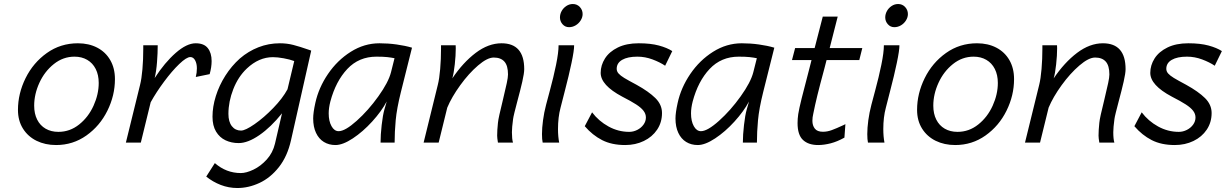

<svg xmlns="http://www.w3.org/2000/svg" viewBox="-20 -713 6129 960"><path d="M369.6 -496.6Q423.8 -496.6 465.8 -474.9Q507.8 -453.1 531.2 -412.6Q554.7 -372.1 554.7 -317.4Q554.7 -235.8 517.1 -159.7Q479.5 -83.5 412.1 -35.6Q344.7 12.2 260.3 12.2Q206.1 12.2 162.8 -9Q119.6 -30.3 94.7 -70.1Q69.8 -109.9 69.8 -163.6Q69.8 -245.1 107.9 -322.3Q146 -399.4 214.4 -448Q282.7 -496.6 369.6 -496.6ZM150.9 -184.6Q150.9 -144.5 165.8 -115Q180.7 -85.4 208 -69.6Q235.4 -53.7 272 -53.7Q329.6 -53.7 375.7 -90.6Q421.9 -127.4 447.8 -184.6Q473.6 -241.7 473.6 -298.3Q473.6 -338.4 458.5 -368.2Q443.4 -397.9 416 -413.8Q388.7 -429.7 352.5 -429.7Q295.4 -429.7 249.3 -392.8Q203.1 -356 177 -299.1Q150.9 -242.2 150.9 -184.6Z M609.4 0 680.2 -288.1Q688 -318.8 692.1 -366.5Q696.3 -414.1 696.3 -469.2V-486.8H768.6Q768.6 -448.2 765.1 -402.8Q761.7 -357.4 753.4 -322.8Q803.7 -400.4 858.6 -448.5Q913.6 -496.6 958.5 -496.6Q1000 -496.6 1019 -472.4Q1038.1 -448.2 1038.1 -407.7Q1038.1 -377 1028.3 -342.3L959 -328.1Q964.4 -349.6 964.4 -371.6Q964.4 -395 955.6 -411.4Q946.8 -427.7 931.6 -427.7Q912.6 -427.7 876.2 -392.8Q839.8 -357.9 800.5 -304.9Q761.2 -252 733.4 -201.7L684.1 0Z M1167 227.1Q1123.5 227.1 1083.7 211.7Q1043.9 196.3 1011.2 169.9L1054.2 102.5Q1111.3 152.3 1184.1 152.3Q1211.4 152.3 1247.6 135Q1283.7 117.7 1314 84.2Q1344.2 50.8 1355 4.9L1390.1 -146.5Q1334.5 -77.1 1276.9 -37.4Q1219.2 2.4 1173.3 2.4Q1137.2 2.4 1107.7 -11.5Q1078.1 -25.4 1060.3 -54.9Q1042.5 -84.5 1042.5 -129.4Q1042.5 -179.2 1059.1 -232.4Q1075.7 -285.6 1106.7 -334.5Q1137.7 -383.3 1179.2 -420.4Q1221.7 -457 1272.5 -476.8Q1323.2 -496.6 1379.4 -496.6Q1414.6 -496.6 1446.8 -488.3Q1479 -480 1524.9 -463.9L1536.1 -460L1435.1 -12.2Q1417 68.8 1374.5 122.6Q1332 176.3 1277.3 201.7Q1222.7 227.1 1167 227.1ZM1344.7 -427.2Q1274.4 -427.2 1214.4 -370.6Q1170.9 -329.6 1146.5 -267.3Q1122.1 -205.1 1122.1 -143.6Q1122.1 -104 1139.4 -82Q1156.7 -60.1 1185.1 -60.1Q1206.5 -60.1 1252.9 -92.3Q1299.3 -124.5 1346.2 -172.9Q1393.1 -221.2 1417.5 -266.6L1451.2 -407.7Q1429.2 -416 1398.2 -421.6Q1367.2 -427.2 1344.7 -427.2Z M1902.3 -166.5 1913.6 -205.6Q1887.2 -156.2 1840.8 -105.2Q1794.4 -54.2 1744.1 -21Q1693.8 12.2 1657.2 12.2Q1624.5 12.2 1599.4 -3.2Q1574.2 -18.6 1560.1 -48.6Q1545.9 -78.6 1545.9 -120.6Q1545.9 -149.4 1556.6 -198.2Q1573.2 -274.4 1619.9 -343Q1666.5 -411.6 1733.9 -454.1Q1801.3 -496.6 1877.4 -496.6Q1920.9 -496.6 1962.9 -490.7Q2004.9 -484.9 2040 -474.6L1984.4 -252.4Q1963.9 -170.4 1958.5 -111.8Q1953.1 -53.2 1953.1 0H1882.8Q1882.8 -38.6 1888.4 -88.1Q1894 -137.7 1902.3 -166.5ZM1862.3 -429.7Q1774.4 -429.7 1716.6 -368.2Q1658.7 -306.6 1631.8 -205.6Q1623.5 -173.3 1623.5 -146Q1623.5 -107.4 1637.5 -82.3Q1651.4 -57.1 1673.3 -57.1Q1705.6 -57.1 1763.4 -108.9Q1821.3 -160.6 1871.8 -231.2Q1922.4 -301.8 1935.1 -352.1L1952.6 -421.9Q1936 -425.3 1916.3 -427.5Q1896.5 -429.7 1862.3 -429.7Z M2465.8 -34.7Q2465.8 -62 2469.7 -98.6Q2471.2 -113.8 2477.1 -140.1Q2482.9 -166.5 2494.1 -211.9Q2507.8 -269 2513.9 -297.6Q2520 -326.2 2520 -340.8Q2520 -384.8 2502 -405Q2483.9 -425.3 2448.7 -425.3Q2416.5 -425.3 2370.1 -385.5Q2323.7 -345.7 2281 -286.6Q2238.3 -227.5 2216.3 -174.8L2173.3 0H2098.1L2168.9 -288.1Q2176.8 -318.8 2180.9 -367.9Q2185.1 -417 2185.1 -469.2V-486.8H2258.3L2258.8 -471.2Q2258.8 -435.5 2253.9 -391.1Q2249 -346.7 2241.7 -321.3Q2294.9 -400.4 2358.4 -448.5Q2421.9 -496.6 2487.8 -496.6Q2601.1 -496.6 2601.1 -367.2Q2601.1 -347.2 2591.6 -305.2Q2582 -263.2 2565.4 -201.7Q2558.1 -174.3 2552.2 -150.4Q2546.4 -126.5 2545.4 -117.7Q2539.6 -75.2 2539.6 -51.8Q2539.6 -18.1 2544.9 0H2469.7Q2465.8 -23.4 2465.8 -34.7Z M2844.2 -692.9Q2865.2 -692.9 2879.2 -678Q2893.1 -663.1 2893.1 -642.6Q2893.1 -626.5 2883.5 -611.1Q2874 -595.7 2858.4 -586.4Q2842.8 -577.1 2825.2 -577.1Q2805.7 -577.1 2792.7 -591.8Q2779.8 -606.4 2779.8 -626Q2779.8 -642.6 2788.3 -658Q2796.9 -673.3 2811.8 -683.1Q2826.7 -692.9 2844.2 -692.9ZM2804.7 -260.3 2782.7 -174.3Q2770 -127 2770 -67.9Q2770 -30.3 2775.9 0H2693.4Q2689.9 -15.6 2689.9 -42.5Q2689.9 -73.2 2695.1 -111.6Q2700.2 -149.9 2710.4 -189L2729.5 -260.7Q2747.6 -327.1 2760.3 -388.9Q2772.9 -450.7 2772.9 -486.8H2850.6Q2851.1 -462.4 2837.6 -398.4Q2824.2 -334.5 2804.7 -260.3Z M3167 -429.7Q3118.2 -429.7 3090.8 -413.8Q3063.5 -397.9 3063.5 -369.1Q3063.5 -356 3072.8 -345.5Q3082 -335 3101.3 -323.2Q3120.6 -311.5 3163.6 -288.6Q3223.6 -255.4 3256.8 -222.7Q3290 -189.9 3290 -147.9Q3290 -101.1 3265.6 -64.7Q3241.2 -28.3 3199.2 -8.1Q3157.2 12.2 3106 12.2Q3038.6 12.2 2990.5 -12.5Q2942.4 -37.1 2903.8 -82L2940.4 -151.4Q2973.6 -107.4 3022.5 -80.6Q3071.3 -53.7 3126 -53.7Q3147 -53.7 3166.3 -63.5Q3185.5 -73.2 3197.5 -89.8Q3209.5 -106.4 3209.5 -125.5Q3209.5 -143.6 3197.5 -159.2Q3185.5 -174.8 3160.6 -190.9Q3135.7 -207 3090.8 -230Q2983.4 -287.1 2983.4 -348.6Q2983.4 -386.7 3004.9 -420.7Q3026.4 -454.6 3069.3 -475.6Q3112.3 -496.6 3173.3 -496.6Q3232.9 -496.6 3274.4 -485.4Q3315.9 -474.1 3341.3 -457.5L3305.7 -384.3Q3279.8 -401.9 3242.7 -415.8Q3205.6 -429.7 3167 -429.7Z M3713.9 -166.5 3725.1 -205.6Q3698.7 -156.2 3652.3 -105.2Q3606 -54.2 3555.7 -21Q3505.4 12.2 3468.8 12.2Q3436 12.2 3410.9 -3.2Q3385.7 -18.6 3371.6 -48.6Q3357.4 -78.6 3357.4 -120.6Q3357.4 -149.4 3368.2 -198.2Q3384.8 -274.4 3431.4 -343Q3478 -411.6 3545.4 -454.1Q3612.8 -496.6 3689 -496.6Q3732.4 -496.6 3774.4 -490.7Q3816.4 -484.9 3851.6 -474.6L3795.9 -252.4Q3775.4 -170.4 3770 -111.8Q3764.6 -53.2 3764.6 0H3694.3Q3694.3 -38.6 3700 -88.1Q3705.6 -137.7 3713.9 -166.5ZM3673.8 -429.7Q3585.9 -429.7 3528.1 -368.2Q3470.2 -306.6 3443.4 -205.6Q3435.1 -173.3 3435.1 -146Q3435.1 -107.4 3449 -82.3Q3462.9 -57.1 3484.9 -57.1Q3517.1 -57.1 3575 -108.9Q3632.8 -160.6 3683.3 -231.2Q3733.9 -301.8 3746.6 -352.1L3764.2 -421.9Q3747.6 -425.3 3727.8 -427.5Q3708 -429.7 3673.8 -429.7Z M4070.8 12.2Q4022 12.2 3994.9 -13.2Q3967.8 -38.6 3967.8 -97.7Q3967.8 -119.1 3971.2 -142.6Q3975.1 -168 3988.3 -221.2Q4001.5 -274.4 4027.3 -372.1L4037.6 -412.6H3939.9L3955.6 -472.7H4053.2L4093.8 -629.9H4168.5L4128.4 -472.7H4291.5L4276.4 -412.6H4112.8L4102.1 -371.1Q4079.6 -288.1 4067.1 -237.3Q4054.7 -186.5 4046.4 -144.5Q4042 -126 4042 -108.9Q4042 -85.4 4054.2 -69.8Q4066.4 -54.2 4094.7 -54.2Q4116.2 -54.2 4138.4 -62.3Q4160.6 -70.3 4197.3 -87.4Q4200.2 -89.4 4207 -92.3L4202.1 -24.9Q4166.5 -4.9 4133.1 3.7Q4099.6 12.2 4070.8 12.2Z M4470.7 -692.9Q4491.7 -692.9 4505.6 -678Q4519.5 -663.1 4519.5 -642.6Q4519.5 -626.5 4510 -611.1Q4500.5 -595.7 4484.9 -586.4Q4469.2 -577.1 4451.7 -577.1Q4432.1 -577.1 4419.2 -591.8Q4406.2 -606.4 4406.2 -626Q4406.2 -642.6 4414.8 -658Q4423.3 -673.3 4438.2 -683.1Q4453.1 -692.9 4470.7 -692.9ZM4431.2 -260.3 4409.2 -174.3Q4396.5 -127 4396.5 -67.9Q4396.5 -30.3 4402.3 0H4319.8Q4316.4 -15.6 4316.4 -42.5Q4316.4 -73.2 4321.5 -111.6Q4326.7 -149.9 4336.9 -189L4356 -260.7Q4374 -327.1 4386.7 -388.9Q4399.4 -450.7 4399.4 -486.8H4477.1Q4477.5 -462.4 4464.1 -398.4Q4450.7 -334.5 4431.2 -260.3Z M4865.2 -496.6Q4919.4 -496.6 4961.4 -474.9Q5003.4 -453.1 5026.9 -412.6Q5050.3 -372.1 5050.3 -317.4Q5050.3 -235.8 5012.7 -159.7Q4975.1 -83.5 4907.7 -35.6Q4840.3 12.2 4755.9 12.2Q4701.7 12.2 4658.4 -9Q4615.2 -30.3 4590.3 -70.1Q4565.4 -109.9 4565.4 -163.6Q4565.4 -245.1 4603.5 -322.3Q4641.6 -399.4 4710 -448Q4778.3 -496.6 4865.2 -496.6ZM4646.5 -184.6Q4646.5 -144.5 4661.4 -115Q4676.3 -85.4 4703.6 -69.6Q4731 -53.7 4767.6 -53.7Q4825.2 -53.7 4871.3 -90.6Q4917.5 -127.4 4943.4 -184.6Q4969.2 -241.7 4969.2 -298.3Q4969.2 -338.4 4954.1 -368.2Q4939 -397.9 4911.6 -413.8Q4884.3 -429.7 4848.1 -429.7Q4791 -429.7 4744.9 -392.8Q4698.7 -356 4672.6 -299.1Q4646.5 -242.2 4646.5 -184.6Z M5472.7 -34.7Q5472.7 -62 5476.6 -98.6Q5478 -113.8 5483.9 -140.1Q5489.7 -166.5 5501 -211.9Q5514.6 -269 5520.8 -297.6Q5526.9 -326.2 5526.9 -340.8Q5526.9 -384.8 5508.8 -405Q5490.7 -425.3 5455.6 -425.3Q5423.3 -425.3 5377 -385.5Q5330.6 -345.7 5287.8 -286.6Q5245.1 -227.5 5223.1 -174.8L5180.2 0H5105L5175.8 -288.1Q5183.6 -318.8 5187.7 -367.9Q5191.9 -417 5191.9 -469.2V-486.8H5265.1L5265.6 -471.2Q5265.6 -435.5 5260.7 -391.1Q5255.9 -346.7 5248.5 -321.3Q5301.8 -400.4 5365.2 -448.5Q5428.7 -496.6 5494.6 -496.6Q5607.9 -496.6 5607.9 -367.2Q5607.9 -347.2 5598.4 -305.2Q5588.9 -263.2 5572.3 -201.7Q5564.9 -174.3 5559.1 -150.4Q5553.2 -126.5 5552.2 -117.7Q5546.4 -75.2 5546.4 -51.8Q5546.4 -18.1 5551.8 0H5476.6Q5472.7 -23.4 5472.7 -34.7Z M5915 -429.7Q5866.2 -429.7 5838.9 -413.8Q5811.5 -397.9 5811.5 -369.1Q5811.5 -356 5820.8 -345.5Q5830.1 -335 5849.4 -323.2Q5868.7 -311.5 5911.6 -288.6Q5971.7 -255.4 6004.9 -222.7Q6038.1 -189.9 6038.1 -147.9Q6038.1 -101.1 6013.7 -64.7Q5989.3 -28.3 5947.3 -8.1Q5905.3 12.2 5854 12.2Q5786.6 12.2 5738.5 -12.5Q5690.4 -37.1 5651.9 -82L5688.5 -151.4Q5721.7 -107.4 5770.5 -80.6Q5819.3 -53.7 5874 -53.7Q5895 -53.7 5914.3 -63.5Q5933.6 -73.2 5945.6 -89.8Q5957.5 -106.4 5957.5 -125.5Q5957.5 -143.6 5945.6 -159.2Q5933.6 -174.8 5908.7 -190.9Q5883.8 -207 5838.9 -230Q5731.4 -287.1 5731.4 -348.6Q5731.4 -386.7 5752.9 -420.7Q5774.4 -454.6 5817.4 -475.6Q5860.4 -496.6 5921.4 -496.6Q5981 -496.6 6022.5 -485.4Q6064 -474.1 6089.4 -457.5L6053.7 -384.3Q6027.8 -401.9 5990.7 -415.8Q5953.6 -429.7 5915 -429.7Z"/></svg>

Font: Lesson One Light
Style: Italic
Weight: 300
Italic angle: -14°
Designer: But Ko, Victor Gaultney, Annie Olsen, Julie Remington, Don Collingsworth, Eric Hays, Becca Hirsbrunner
Version: Version 1.100